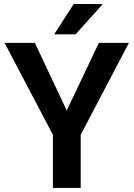

<svg xmlns="http://www.w3.org/2000/svg" viewBox="-20 -921 655 941"><path d="M150.9 -710.9 307.1 -379.4 464.4 -710.9H611.8L375.5 -260.3V0H239.3V-260.3L2.4 -710.9ZM245.6 -752.9 341.3 -901.4H483.9L350.6 -752.9Z"/></svg>

Font: Vazirmatn RD UI SemiBold
Style: Regular
Weight: 600
Designer: Saber Rastikerdar
Foundry: Saber Rastikerdar
Version: Version 33.003